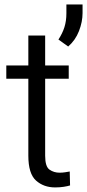

<svg xmlns="http://www.w3.org/2000/svg" viewBox="-20 -817 384 847"><path d="M283.2 -528.3V-469.7H179.2V-129.9Q179.2 -82 198.5 -68.6Q217.8 -55.2 242.7 -55.2Q255.4 -55.2 267.6 -57.1Q279.8 -59.1 287.6 -60.5L289.1 1Q278.3 4.4 261 7.1Q243.7 9.8 223.1 9.8Q172.9 9.8 138.9 -20.5Q105 -50.8 105 -130.4V-469.7H7.8V-528.3H105V-660.2H179.2V-528.3ZM344.2 -797.4V-759.3Q344.2 -720.7 328.4 -679.9Q312.5 -639.2 280.8 -611.8L237.8 -642.6Q255.4 -669.4 264.2 -697Q272.9 -724.6 272.9 -758.3V-797.4Z"/></svg>

Font: Vazirmatn RD UI Light
Style: Regular
Weight: 300
Designer: Saber Rastikerdar
Foundry: Saber Rastikerdar
Version: Version 33.003